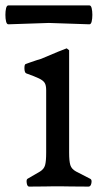

<svg xmlns="http://www.w3.org/2000/svg" viewBox="-44 -690 399 711"><path d="M152 0Q139 0 122.5 0.5Q106 1 64 1Q57 1 55 -12Q53 -25 58 -28Q90 -46 104.5 -55Q119 -64 123 -78.5Q127 -93 127 -125V-356Q127 -374 121.5 -383Q116 -392 100.5 -399.5Q85 -407 54 -418Q47 -420 46.5 -435.5Q46 -451 51 -453Q56 -455 68 -459Q80 -463 91.5 -467Q103 -471 108 -472Q153 -491 171 -498.5Q189 -506 203 -511L212 -504V-125Q212 -93 216.5 -78.5Q221 -64 237.5 -55Q254 -46 290 -28Q297 -25 294.5 -12Q292 1 284 1Q236 1 217.5 0.5Q199 0 184 0ZM287 -600 137 -605 -13 -600Q-19 -600 -21.5 -610.5Q-24 -621 -24 -635Q-24 -649 -21.5 -659.5Q-19 -670 -13 -670H287Q293 -670 295.5 -659.5Q298 -649 298 -635Q298 -621 295.5 -610.5Q293 -600 287 -600Z"/></svg>

Font: Anvers
Style: Regular
Weight: 400
Designer: Ishtar van Looy
Version: Version 1.000